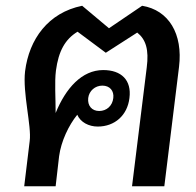

<svg xmlns="http://www.w3.org/2000/svg" viewBox="-20 -646 680 666"><path d="M83 -157 64 0H173L185 -104C192 -156 218 -211 248 -248C259 -222 288 -207 319 -207C378 -207 422 -246 429 -306C437 -368 401 -403 338 -403C264 -403 208 -340 173 -254C173 -307 169 -361 174 -401C183 -469 206 -510 249 -536L347 -463L456 -533C486 -509 497 -474 489 -412L438 0H550L601 -414C615 -529 565 -611 473 -626L358 -548L265 -626C147 -602 81 -510 67 -399C58 -324 90 -208 83 -157ZM286 -306C289 -331 310 -349 335 -349C361 -349 376 -331 373 -306C370 -279 350 -261 324 -261C299 -261 283 -279 286 -306Z"/></svg>

Font: TPK Tissa Web SemiBold
Style: Italic
Weight: 600
Italic angle: -7°
Designer: Jacques Le Bailly, Suppakit Chalermlarp | Katatrad Co.,Ltd.
Foundry: Jacques Le Bailly, Cadson Demak Co.,Ltd.
Version: Version 5.000;Glyphs 3.1.2 (3151)